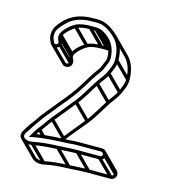

<svg xmlns="http://www.w3.org/2000/svg" viewBox="-105 -711 756 859"><g transform="rotate(15 273.5 -282.0)"><path d="M256.3 -574.5H257C264.1 -574.5 279.2 -565.3 286.3 -559.1C310.9 -541.3 327.5 -515.6 327.5 -473C327.5 -463.1 325.5 -459.8 320.2 -448.1C313 -431.6 310.6 -421.7 300.1 -408.6C283.6 -387.2 265 -356.2 249.6 -330.9C224.6 -289.8 201.4 -261.5 172.2 -226.8C152.8 -203.7 135.3 -180 116.3 -157.9C103.1 -142.8 93.2 -124 82.2 -110.8C70.6 -97.2 56.9 -74.8 48.7 -61.1C25 -21.6 72.9 -3.4 104.2 -8.6C138.1 -16.1 175.1 -18.9 217.3 -20.5C249.5 -21.7 277.8 -24.5 307 -24.5H410C423.4 -24.5 435.5 -35.3 435.5 -49.5C435.5 -63.3 423.9 -75.5 410 -75.5H307C293.4 -75.5 279.4 -74.8 264.5 -73.5C211.5 -71.2 158.9 -69.2 109.9 -61.3C114.1 -68.2 118.5 -75.2 122.8 -80.2C138.5 -99.1 152.2 -121.7 166.8 -139.2C194.1 -172 222.2 -207.8 249.8 -241.2C274.6 -271.3 297.2 -313.6 319.2 -346.8C333.4 -368.3 347.2 -381.8 357.8 -404.9C366.2 -423.3 378.5 -446 378.5 -473C378.5 -516.7 365.5 -554.4 341.5 -578.3C322.2 -597.3 296.2 -617.7 265.4 -625.4L248.9 -627.4C238.1 -628.8 228 -627.5 219 -627.5C145.8 -627.5 100.3 -596.8 70.3 -553.2C62.1 -541.3 55.5 -529.4 55.5 -508C55.5 -491.8 61.3 -480.6 66.2 -470.8C74.9 -450.6 107.1 -453.6 113.2 -475C118.2 -492.6 106.5 -502 106.5 -508C106.5 -511.9 106.7 -514.6 107.1 -515.5C114.3 -532.8 139.2 -555.1 157.6 -565.4C171.4 -573.1 196.2 -576.5 219 -576.5H245.4C248.2 -576 253.2 -575.1 256.3 -574.5ZM307 -60.5H410C415.9 -60.5 420.5 -54.2 420.5 -48.2C420.5 -43 415.6 -39.5 410 -39.5H307C276.8 -39.5 248.4 -36.7 216.7 -35.5C175 -34 136.6 -30.7 101.4 -23.3C79.5 -18.8 48.1 -26.6 61.3 -52.9C72.3 -66.8 84.4 -89 93.9 -101.4C106.7 -118 115.9 -134.5 127.7 -148.1C146.7 -170.1 164.6 -194.5 183.8 -217.2C214.3 -253.4 237.6 -281.9 262.4 -323.1C277.3 -347.9 296.3 -379.1 311.9 -399.4C322.8 -413 327.9 -426.4 334 -442.3C338.7 -454.4 342.5 -460.1 342.5 -473C342.5 -519.2 323.1 -550.2 295.7 -570.9C285.9 -578.3 270.8 -588.9 257.8 -589.5C253.8 -590.3 250.6 -590.8 246.6 -591.5H219C193.8 -591.5 167.9 -588.1 150.4 -578.6C131.7 -568.5 102.7 -544.9 93 -520.8C91.6 -517.3 91.5 -513.2 91.5 -508C91.5 -489.1 101.3 -487.9 98.8 -479.1C96.6 -471.3 82.9 -469.8 79.9 -477C75.8 -487.7 70.5 -494.9 70.5 -508C70.5 -526.2 74.9 -533.4 82.7 -544.8C89.3 -554.4 113.8 -580.2 124.1 -586.8C150.1 -603.3 177.1 -612.5 219 -612.5C229.3 -612.5 238.7 -613.6 247.1 -612.6L262.6 -610.6C287.3 -604.2 310.7 -587.7 326.7 -571.7C349.4 -550.9 363.5 -517.1 363.5 -473C363.5 -450.6 352.9 -430.3 344.2 -411.1C334.7 -390.6 322 -378.2 306.8 -355.2C284 -320.8 261.9 -279.2 238.2 -250.8C210.6 -217 182.4 -181.5 155.2 -148.8C139.7 -130.1 126 -107.5 111.2 -89.8C102.8 -79.6 95.2 -66 88.6 -54.9L79.8 -40.3L96.5 -43.6C145.2 -53.4 206.4 -56 265.3 -58.5H265.5C279.6 -60.8 294.1 -60.5 307 -60.5ZM97.7 -10.7 168.4 60 179 49.4 108.3 -21.3ZM211.7 -22.7 282.4 48 293 37.4 222.3 -33.3ZM301.7 -26.7 372.4 44 383 33.4 312.3 -37.3ZM404.7 -26.7 475.4 44 486 33.4 415.3 -37.3ZM422.7 -44.2 493.4 26.5 504 15.9 433.3 -54.8ZM111.7 -79.7 138.4 -53 149 -63.6 122.3 -90.3ZM155.7 -138.7 226.4 -68 237 -78.6 166.3 -149.3ZM238.7 -240.7 309.4 -170 320 -180.6 249.3 -251.3ZM307.7 -345.7 378.4 -275 389 -285.6 318.3 -356.3ZM345.7 -402.7 416.4 -332 427 -342.6 356.3 -413.3ZM365.7 -467.7 436.4 -397 447 -407.6 376.3 -478.3ZM100.7 -471.7 171.4 -401 182 -411.6 111.3 -482.3ZM93.7 -502.7 164.4 -432 175 -442.6 104.3 -513.3ZM94.7 -512.7 165.4 -442 176 -452.6 105.3 -523.3ZM148.7 -566.7 219.4 -496 230 -506.6 159.3 -577.3ZM213.7 -578.7 284.4 -508 295 -518.6 224.3 -589.3ZM240.7 -578.7 311.4 -508 322 -518.6 251.3 -589.3ZM251.7 -576.7 322.4 -506 333 -516.6 262.3 -587.3ZM285.7 -559.7 311 -534.4 321.6 -545 296.3 -570.3ZM327 -503.8H327.7C328.1 -503.8 328.5 -503.8 329 -503.7L330.6 -518.6C325.6 -519.2 322.2 -520 317.3 -520.8L289.7 -520.8C264.4 -520.8 238.6 -517.5 221.1 -507.9C202.4 -497.6 173.5 -474.5 163.7 -450.1C162.3 -446.6 162.2 -442.5 162.2 -437.3C162.2 -418.4 172 -417.2 169.5 -408.4C167.8 -402.2 156.8 -399.2 152.3 -403.6L81.6 -474.3L71 -463.7L141.7 -393C155 -379.7 179.1 -387.2 183.9 -404.2C189 -421.9 177.2 -431.3 177.2 -437.3C177.2 -441.2 177.4 -443.9 177.8 -444.8C184.9 -462.1 209.9 -484.4 228.3 -494.7C242.1 -502.4 267 -505.8 289.7 -505.8L316.1 -505.8C318.9 -505.3 323.9 -504.4 327 -503.8ZM330.9 -567.7 401.6 -497C421.9 -476.8 434.2 -443.1 434.2 -402.3C434.2 -379.9 423.6 -359.6 414.9 -340.4C405.4 -319.8 392.7 -307.5 377.5 -284.5C354.7 -250.1 332.6 -208.5 308.9 -180C281.3 -146.3 253.2 -110.8 226 -78.1C223.4 -75 220.9 -71.9 218.5 -68.7L230.4 -59.6C258.7 -96.6 290.6 -134 320.5 -170.5C345.4 -200.5 367.9 -242.9 389.9 -276.1C404.2 -297.6 417.9 -311 428.5 -334.2C437 -352.6 449.2 -375.3 449.2 -402.3C449.2 -445.9 436.2 -483.7 412.2 -507.6L341.5 -578.3ZM417 -57.3 487.7 13.4C489.9 15.6 491.2 18.6 491.2 21.2C491.2 26.4 486.3 31.2 480.7 31.2H377.7C347.5 31.2 319.1 34 287.4 35.2C245.7 36.8 207.3 39.8 172.2 47.4C156.6 50.7 140 46.1 132.8 38.9L62.1 -31.8L51.5 -21.2L122.2 49.5C135 62.3 157.5 66.1 175.2 62.1C208.7 54.5 246.3 51.7 288 50.2C320.2 49 348.5 46.2 377.7 46.2H480.7C494.1 46.2 506.2 35.4 506.2 21.2C506.2 14 503 7.5 498.3 2.8L427.6 -67.9Z"/></g></svg>

Font: CiSf OpenHand
Style: Gls
Weight: 400
Foundry: Cannot Into Space Fonts
Version: Version 0.7892